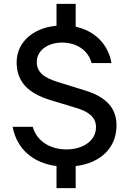

<svg xmlns="http://www.w3.org/2000/svg" viewBox="-20 -850 667 992"><path d="M582 -202C582 -296 523 -352 415 -384L280 -426C209 -448 170 -475 170 -530C170 -588 225 -630 302 -630C376 -630 437 -589 453 -524H556C540 -621 469 -691 371 -712V-830H272V-717C150 -706 66 -631 66 -528C66 -427 126 -368 240 -333L375 -292C435 -274 476 -246 476 -193C476 -123 409 -78 323 -78C239 -78 170 -121 149 -195H45C67 -80 150 -8 272 8V122H371V8C498 -7 582 -85 582 -202Z"/></svg>

Font: UULA Sans Medium
Style: Regular
Weight: 500
Designer: Mohamed Gaber, Laura Garcia Mut
Foundry: Kief Type Foundry
Version: Version 3.006;hotconv 1.0.109;makeotfexe 2.5.65596